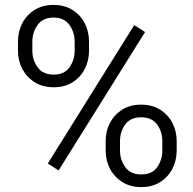

<svg xmlns="http://www.w3.org/2000/svg" viewBox="-20 -741 776 771"><path d="M52.2 -536.6V-574.2Q52.2 -614.7 69.6 -647.9Q86.9 -681.2 119.1 -701.2Q151.4 -721.2 194.8 -721.2Q239.3 -721.2 271 -701.2Q302.7 -681.2 320.1 -647.9Q337.4 -614.7 337.4 -574.2V-536.6Q337.4 -497.1 320.3 -463.9Q303.2 -430.7 271.5 -410.6Q239.7 -390.6 195.8 -390.6Q151.9 -390.6 119.6 -410.6Q87.4 -430.7 69.8 -463.9Q52.2 -497.1 52.2 -536.6ZM109.9 -574.2V-536.6Q109.9 -500.5 131.1 -470.9Q152.3 -441.4 195.8 -441.4Q238.3 -441.4 259 -470.7Q279.8 -500 279.8 -536.6V-574.2Q279.8 -611.3 258.8 -640.9Q237.8 -670.4 194.8 -670.4Q152.3 -670.4 131.1 -640.9Q109.9 -611.3 109.9 -574.2ZM562.5 -612.3 215.3 -56.6 171.9 -84.5 519 -640.1ZM404.3 -136.2V-174.3Q404.3 -214.4 421.6 -247.6Q439 -280.8 470.9 -300.8Q502.9 -320.8 546.4 -320.8Q590.8 -320.8 622.8 -300.8Q654.8 -280.8 672.1 -247.6Q689.5 -214.4 689.5 -174.3V-136.2Q689.5 -96.2 672.1 -63Q654.8 -29.8 623 -9.8Q591.3 10.3 547.4 10.3Q503.4 10.3 471.4 -9.8Q439.5 -29.8 421.9 -63Q404.3 -96.2 404.3 -136.2ZM461.9 -174.3V-136.2Q461.9 -99.6 482.9 -70.1Q503.9 -40.5 547.4 -40.5Q590.8 -40.5 611.3 -69.8Q631.8 -99.1 631.8 -136.2V-174.3Q631.8 -212.4 610.8 -241.2Q589.8 -270 546.4 -270Q503.9 -270 482.9 -241.2Q461.9 -212.4 461.9 -174.3Z"/></svg>

Font: Vazirmatn RD UI Light
Style: Regular
Weight: 300
Designer: Saber Rastikerdar
Foundry: Saber Rastikerdar
Version: Version 33.003